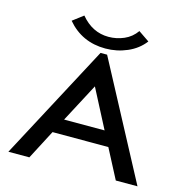

<svg xmlns="http://www.w3.org/2000/svg" viewBox="-115 -909 981 1017"><g transform="rotate(15 375.0 -400.5)"><path d="M610 0 526 -161H220L136 0H21L357 -632H393L729 0ZM374 -453 262 -241H484ZM526 -797 586 -756Q551 -710 494.5 -685.5Q438 -661 375 -661Q246 -661 165 -757L223 -801Q286 -725 375 -725Q419 -725 459.5 -742.5Q500 -760 526 -797Z"/></g></svg>

Font: Inconsolata ExtraExpanded SemiBold
Style: Regular
Weight: 600
Width: 8
Monospace: yes
Designer: Raph Levien, Cyreal, Brenton Simpson
Foundry: Raph Levien, Cyreal, Google
Version: Version 3.001; ttfautohint (v1.8.2.53-6de2)